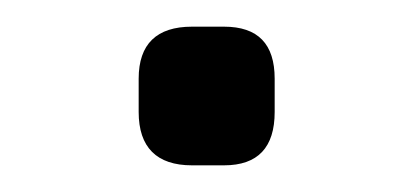

<svg xmlns="http://www.w3.org/2000/svg" viewBox="-20 -124 310 144"><path d="M148 0C148 0 148 0 148 0C173.5 0 186 -13.5 186 -40C186 -40 186 -65 186 -65C186 -65 186 -65 186 -65C186 -91 173.5 -104 148 -104C148 -104 124 -104 124 -104C124 -104 124 -104 124 -104C97.5 -104 84 -91 84 -65C84 -65 84 -40 84 -40C84 -40 84 -40 84 -40C84 -13.5 97.5 0 124 0C124 0 148 0 148 0Z"/></svg>

Font: Jura-Fortis-Bold
Style: Bold
Weight: 500
Designer: Daniel Johnson, Alexei Vanyashin, Mirko Velimirovic
Foundry: Daniel Johnson
Version: ""